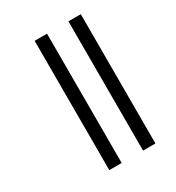

<svg xmlns="http://www.w3.org/2000/svg" viewBox="-197 -916 994 1082"><g transform="rotate(-30 299.5 -374.5)"><path d="M414.1 46.4V-794.9H494.6V46.4ZM194.3 46.4V-794.9H274.9V46.4ZM343.3 -92.8ZM347.2 39.1Z"/></g></svg>

Font: Noto Sans Kannada UI
Style: Regular
Weight: 400
Designer: Monotype Design Team
Foundry: Monotype Imaging Inc.
Version: Version 1.04